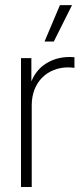

<svg xmlns="http://www.w3.org/2000/svg" viewBox="-20 -748 323 768"><path d="M64 0H106.9V-327.1C106.9 -419.9 169.9 -478.5 252.9 -478.5C264.6 -478.5 272.9 -477.1 277.8 -476.6V-519C271.5 -519.5 267.1 -520 258.3 -520C187 -520 129.9 -482.9 106.4 -424.3H105.5V-515.6H64ZM158.2 -582H195.3L268.1 -727.5H219.7Z"/></svg>

Font: Raveo Display Display ExLight
Style: Regular
Weight: 200
Designer: Jakub Foglar, Rasmus Andersson (Inter)
Foundry: Jakubfoglar.com
Version: Version 1.100;Glyphs 3.2.3 (3260)